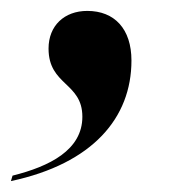

<svg xmlns="http://www.w3.org/2000/svg" viewBox="-44 -179 353 352"><path d="M-21 143 -24 153C126 121 197 37 197 -68C197 -126 166 -159 116 -159C74 -159 45 -132 45 -90C45 -22 107 -28 107 35C107 96 47 126 -21 143Z"/></svg>

Font: Noto Serif Display SemiCondensed ExtraBold
Style: Italic
Weight: 800
Width: 4
Italic angle: -12°
Designer: Monotype Design Team
Foundry: Monotype Imaging Inc.
Version: Version 2.009